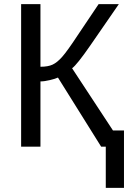

<svg xmlns="http://www.w3.org/2000/svg" viewBox="-20 -708 623 927"><path d="M578.6 -78.1V199.2H490.7V0H468.3L259.8 -333.5Q247.6 -327.6 220.9 -321.3Q194.3 -314.9 175.3 -314.9V0H82V-688H175.3V-385.7Q211.9 -385.7 233.9 -396Q255.9 -406.2 279.8 -433.1Q304.7 -460.9 356 -539.1L456.1 -688H553.7L415.5 -487.8Q351.6 -395.5 328.1 -378.4L525.4 -78.1Z"/></svg>

Font: Arimo
Style: Regular
Weight: 400
Designer: Steve Matteson
Foundry: Monotype Imaging Inc.
Version: Version 1.33